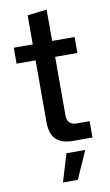

<svg xmlns="http://www.w3.org/2000/svg" viewBox="-98 -743 570 995"><g transform="rotate(-10 187.0 -245.5)"><path d="M240 0Q180 0 150 -28.5Q120 -57 120 -121V-445H20V-529H120V-682L222 -694V-529H340V-445H223V-138Q223 -110 236.5 -98Q250 -86 275 -86H341V0ZM150 203 194 57H293L228 203Z"/></g></svg>

Font: Mona Sans ExtraLight Medium
Style: Regular
Weight: 500
Version: Version 2.000